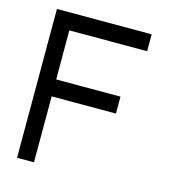

<svg xmlns="http://www.w3.org/2000/svg" viewBox="-99 -724 707 803"><g transform="rotate(15 254.0 -322.5)"><path d="M122.1 0H48.8V-644.5H459V-571.3H122.1V-358.9H400.4V-285.6H122.1Z"/></g></svg>

Font: Catrinity
Style: Regular
Weight: 400
Designer: Alexander Lange
Foundry: High-Logic / Made with FontCreator
Version: Version 2.090;May 20, 2024;FontCreator 15.0.0.2974 64-bit